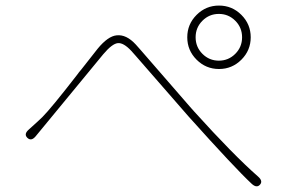

<svg xmlns="http://www.w3.org/2000/svg" viewBox="-20 -714 1040 690"><path d="M914 -50Q902 -37 884 -54Q824 -110 658 -295L468 -513Q460 -522 452 -531Q424 -561 403.5 -559Q383 -557 351 -519L108 -224Q92 -205 78 -219Q65 -232 83 -248L115 -277Q124 -285 132 -293Q164 -325 257 -445Q264 -455 272 -464L331 -539Q368 -584 399 -587Q434 -591 468 -554Q476 -545 484 -536L663 -330Q671 -321 679 -312Q819 -157 908 -79Q926 -63 914 -50ZM767 -466Q720 -466 686.5 -499.5Q653 -533 653 -580Q653 -627 686.5 -660.5Q720 -694 767 -694Q814 -694 847.5 -660.5Q881 -627 881 -580Q881 -533 847.5 -499.5Q814 -466 767 -466ZM766.5 -496Q801 -496 825.5 -520.5Q850 -545 850 -580Q850 -615 825.5 -639.5Q801 -664 766.5 -664Q732 -664 707.5 -639.5Q683 -615 683 -580Q683 -545 707.5 -520.5Q732 -496 766.5 -496Z"/></svg>

Font: Resource Han Rounded JP ExtraLight
Style: Regular
Weight: 250
Designer: Cyano Hao (round all glyphs); Ryoko NISHIZUKA 西塚涼子 (kana, bopomofo & ideographs); Paul D. Hunt (Latin, Greek & Cyrillic)
Foundry: Cyano Hao
Version: 0.990